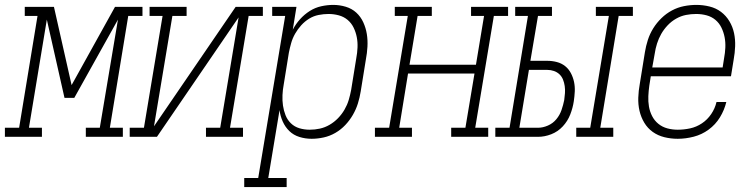

<svg xmlns="http://www.w3.org/2000/svg" viewBox="-63 -558 3083 783"><path d="M-43 0V-37H15L90 -493H38V-530H157L229 -211L406 -530H518V-493H460L385 -37H438V0H287V-37H344L418 -478L240 -159H200L128 -478L55 -37H108V0Z M466 0V-37H524L600 -493H547V-530H698V-493H640L565 -43L898 -530H1009V-493H951L875 -37H928V0H777V-37H835L910 -487L577 0Z M933 205V168H990L1100 -493H1047V-530H1146L1131 -437Q1143 -460 1160.5 -479.5Q1178 -499 1200 -513Q1222 -527 1247 -532.5Q1272 -538 1296 -538Q1322 -538 1347 -530.5Q1372 -523 1390 -506.5Q1408 -490 1418.5 -467Q1429 -444 1433 -419Q1437 -394 1435.5 -367.5Q1434 -341 1429 -315L1408 -185Q1404 -160 1396.5 -136Q1389 -112 1376 -89.5Q1363 -67 1345 -48Q1327 -29 1304.5 -16Q1282 -3 1257 2.5Q1232 8 1208 8Q1182 8 1158 0.5Q1134 -7 1117 -23.5Q1100 -40 1090 -62.5Q1080 -85 1077 -109L1031 168H1106V205ZM1200 -29Q1221 -29 1241.5 -33.5Q1262 -38 1281 -49Q1300 -60 1315.5 -76Q1331 -92 1342 -111Q1353 -130 1359 -150Q1365 -170 1369 -191L1390 -321Q1394 -342 1395 -364Q1396 -386 1392 -406.5Q1388 -427 1379 -445.5Q1370 -464 1354.5 -477Q1339 -490 1318.5 -495.5Q1298 -501 1277 -501Q1257 -501 1236.5 -497Q1216 -493 1198 -482Q1180 -471 1165.5 -455Q1151 -439 1140.5 -420.5Q1130 -402 1124.5 -382.5Q1119 -363 1115 -343L1094 -213Q1090 -192 1089 -170Q1088 -148 1091 -127.5Q1094 -107 1101.5 -88Q1109 -69 1123.5 -55Q1138 -41 1158 -35Q1178 -29 1200 -29Z M1466 0V-37H1524L1600 -493H1547V-530H1698V-493H1640L1607 -294H1878L1911 -493H1858V-530H2009V-493H1951L1875 -37H1928V0H1777V-37H1835L1872 -258H1601L1565 -37H1617V0Z M2287 0V-37H2344L2420 -493H2367V-530H2518V-493H2460L2385 -37H2438V0ZM1957 0V-37H2015L2090 -493H2038V-530H2188V-493H2131L2100 -310H2169Q2189 -310 2208 -305Q2227 -300 2241.5 -288.5Q2256 -277 2265 -260Q2274 -243 2278 -224Q2282 -205 2281 -185Q2280 -165 2277 -145Q2273 -118 2262.5 -91Q2252 -64 2232 -42.5Q2212 -21 2185 -10.5Q2158 0 2131 0ZM2131 -37Q2151 -37 2171.5 -46Q2192 -55 2206 -72Q2220 -89 2227 -109.5Q2234 -130 2238 -150Q2240 -164 2241 -178.5Q2242 -193 2240 -207Q2238 -221 2233 -233.5Q2228 -246 2218.5 -255Q2209 -264 2196 -268.5Q2183 -273 2169 -273H2094L2055 -37Z M2701 8Q2673 8 2646.5 1.5Q2620 -5 2599 -20Q2578 -35 2564.5 -57.5Q2551 -80 2545 -106Q2539 -132 2540 -160Q2541 -188 2546 -215L2567 -345Q2571 -370 2579 -395Q2587 -420 2601 -442.5Q2615 -465 2634.5 -484Q2654 -503 2677.5 -515.5Q2701 -528 2726.5 -533Q2752 -538 2777 -538Q2804 -538 2830.5 -531.5Q2857 -525 2877.5 -509.5Q2898 -494 2911.5 -471.5Q2925 -449 2930.5 -423Q2936 -397 2935 -369.5Q2934 -342 2929 -315L2918 -247H2591L2585 -209Q2582 -188 2581 -166Q2580 -144 2583.5 -123.5Q2587 -103 2596.5 -84.5Q2606 -66 2622 -53Q2638 -40 2658.5 -34.5Q2679 -29 2701 -29Q2726 -29 2751.5 -34.5Q2777 -40 2799.5 -55Q2822 -70 2837.5 -93Q2853 -116 2859 -142H2899Q2891 -109 2873 -79.5Q2855 -50 2827 -29.5Q2799 -9 2766 -0.5Q2733 8 2701 8ZM2884 -283 2890 -321Q2894 -342 2895 -364Q2896 -386 2892 -406.5Q2888 -427 2879 -445.5Q2870 -464 2854.5 -477Q2839 -490 2818.5 -495.5Q2798 -501 2776 -501Q2755 -501 2734.5 -497Q2714 -493 2694.5 -482Q2675 -471 2659.5 -454.5Q2644 -438 2633.5 -419.5Q2623 -401 2616.5 -380.5Q2610 -360 2607 -339L2597 -283Z"/></svg>

Font: Iosevka Slab XLtObl
Style: Regular
Weight: 200
Italic angle: -9°
Monospace: yes
Designer: Belleve Invis
Foundry: Belleve Invis
Version: Version 11.1.1; ttfautohint (v1.8.3)